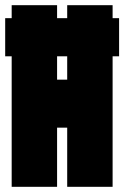

<svg xmlns="http://www.w3.org/2000/svg" viewBox="-23 -720 479 740"><path d="M-3 -503V-650H22V-700H197V-650H236V-700H411V-650H436V-503H411V0H236V-228H197V0H22V-503ZM197 -413H236V-503H197Z"/></svg>

Font: Georama ExtraCondensed Black
Style: Regular
Weight: 900
Width: 2
Designer: Jean-Baptiste Levee
Foundry: Production Type
Version: Version 1.000